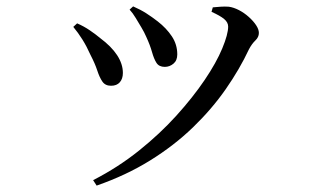

<svg xmlns="http://www.w3.org/2000/svg" viewBox="-20 -529 1040 600"><path d="M271 34Q349 -6 414.5 -58.5Q480 -111 531.5 -168Q583 -225 619.5 -279Q656 -333 674.5 -377.5Q693 -422 693 -446Q693 -459 680.5 -469.5Q668 -480 641 -492L645 -506Q655 -507 669 -508Q683 -509 695 -508Q710 -506 726.5 -497.5Q743 -489 757.5 -476Q772 -463 780.5 -450Q789 -437 789 -426Q789 -413 778 -402.5Q767 -392 758 -375Q729 -313 685.5 -250.5Q642 -188 583 -131Q524 -74 449 -27.5Q374 19 282 51ZM327 -261Q309 -261 300 -274Q291 -287 284 -308.5Q277 -330 263 -357Q251 -384 237.5 -405.5Q224 -427 209 -445L221 -456Q242 -447 261 -434Q280 -421 293 -410Q328 -384 346 -356.5Q364 -329 364 -301Q364 -283 354.5 -272Q345 -261 327 -261ZM495 -320Q477 -320 469 -332.5Q461 -345 455 -366.5Q449 -388 437 -414Q431 -428 422 -443Q413 -458 404 -473Q395 -488 385 -499L396 -509Q419 -499 437 -487.5Q455 -476 473 -462Q500 -441 517 -415.5Q534 -390 534 -359Q534 -340 522 -330Q510 -320 495 -320Z"/></svg>

Font: Noto Serif JP ExtraLight Medium
Style: Regular
Weight: 500
Version: Version 2.003-H1;hotconv 1.1.1;makeotfexe 2.6.0